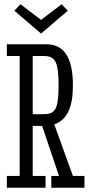

<svg xmlns="http://www.w3.org/2000/svg" viewBox="-20 -878 418 898"><path d="M220 0H375V-55H321L234 -296C295 -318 321 -378 321 -478C321 -607 281 -671 196 -671H12V-616H72V-55H12V0H193V-55H133V-289H163C165 -289 175 -289 177 -289L256 -55H220ZM254 -478C254 -363 236 -344 183 -344H133V-616H184C237 -616 254 -593 254 -478ZM268 -858 172 -785 76 -858 47 -828 172 -721 297 -828Z"/></svg>

Font: Stint Ultra Condensed
Style: Regular
Weight: 400
Width: 1
Designer: Astigmatic (AOETI)
Foundry: Astigmatic (AOETI)
Version: Version 1.000